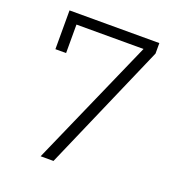

<svg xmlns="http://www.w3.org/2000/svg" viewBox="-127 -805 854 912"><g transform="rotate(20 300.0 -349.0)"><path d="M178 0 463 -646H124V-502H70V-698H524V-645L243 0Z"/></g></svg>

Font: IBM Plex Mono Light
Style: Regular
Weight: 300
Monospace: yes
Designer: Mike Abbink, Paul van der Laan, Pieter van Rosmalen
Foundry: Bold Monday
Version: Version 2.3